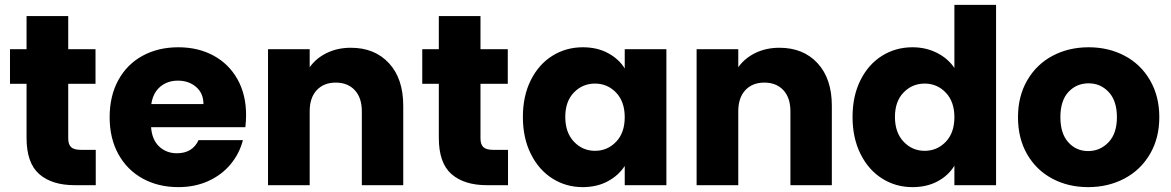

<svg xmlns="http://www.w3.org/2000/svg" viewBox="-20 -760 4807 788"><path d="M373 -145V0H286Q193 0 141 -45.5Q89 -91 89 -194V-416H21V-558H89V-694H260V-558H372V-416H260V-192Q260 -167 272 -156Q284 -145 312 -145Z M987 -238H600Q604 -186 633.5 -158.5Q663 -131 706 -131Q770 -131 795 -185H977Q963 -130 926.5 -86Q890 -42 835 -17Q780 8 712 8Q630 8 566 -27Q502 -62 466 -127Q430 -192 430 -279Q430 -366 465.5 -431Q501 -496 565 -531Q629 -566 712 -566Q793 -566 856 -532Q919 -498 954.5 -435Q990 -372 990 -288Q990 -264 987 -238ZM815 -333Q815 -377 785 -403Q755 -429 710 -429Q667 -429 637.5 -404Q608 -379 601 -333Z M1635 -326V0H1465V-303Q1465 -359 1436 -390Q1407 -421 1358 -421Q1309 -421 1280 -390Q1251 -359 1251 -303V0H1080V-558H1251V-484Q1277 -521 1321 -542.5Q1365 -564 1420 -564Q1518 -564 1576.5 -500.5Q1635 -437 1635 -326Z M2065 -145V0H1978Q1885 0 1833 -45.5Q1781 -91 1781 -194V-416H1713V-558H1781V-694H1952V-558H2064V-416H1952V-192Q1952 -167 1964 -156Q1976 -145 2004 -145Z M2372 -566Q2431 -566 2475.5 -542Q2520 -518 2544 -479V-558H2715V0H2544V-79Q2519 -40 2474.5 -16Q2430 8 2371 8Q2303 8 2247 -27.5Q2191 -63 2158.5 -128.5Q2126 -194 2126 -280Q2126 -366 2158.5 -431Q2191 -496 2247 -531Q2303 -566 2372 -566ZM2422 -417Q2371 -417 2335.5 -380.5Q2300 -344 2300 -280Q2300 -216 2335.5 -178.5Q2371 -141 2422 -141Q2473 -141 2508.5 -178Q2544 -215 2544 -279Q2544 -343 2508.5 -380Q2473 -417 2422 -417Z M3394 -326V0H3224V-303Q3224 -359 3195 -390Q3166 -421 3117 -421Q3068 -421 3039 -390Q3010 -359 3010 -303V0H2839V-558H3010V-484Q3036 -521 3080 -542.5Q3124 -564 3179 -564Q3277 -564 3335.5 -500.5Q3394 -437 3394 -326Z M3725 -566Q3780 -566 3825.5 -543Q3871 -520 3897 -481V-740H4068V0H3897V-80Q3873 -40 3828.5 -16Q3784 8 3725 8Q3656 8 3600 -27.5Q3544 -63 3511.5 -128.5Q3479 -194 3479 -280Q3479 -366 3511.5 -431Q3544 -496 3600 -531Q3656 -566 3725 -566ZM3775 -417Q3724 -417 3688.5 -380.5Q3653 -344 3653 -280Q3653 -216 3688.5 -178.5Q3724 -141 3775 -141Q3826 -141 3861.5 -178Q3897 -215 3897 -279Q3897 -343 3861.5 -380Q3826 -417 3775 -417Z M4158 -279Q4158 -365 4196 -430.5Q4234 -496 4300 -531Q4366 -566 4448 -566Q4530 -566 4596 -531Q4662 -496 4700 -430.5Q4738 -365 4738 -279Q4738 -193 4699.5 -127.5Q4661 -62 4594.5 -27Q4528 8 4446 8Q4364 8 4298.5 -27Q4233 -62 4195.5 -127Q4158 -192 4158 -279ZM4564 -279Q4564 -346 4530.5 -382Q4497 -418 4448 -418Q4398 -418 4365 -382.5Q4332 -347 4332 -279Q4332 -212 4364.5 -176Q4397 -140 4446 -140Q4495 -140 4529.5 -176Q4564 -212 4564 -279Z"/></svg>

Font: IBM-Poppins
Style: Poppins-Bold
Weight: 700
Designer: Mike Abbink, Paul van der Laan, Pieter van Rosmalen, Ben Mitchell, Mark Frömberg
Foundry: Bold Monday
Version: Version 1.1